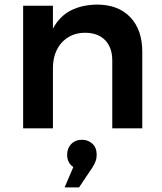

<svg xmlns="http://www.w3.org/2000/svg" viewBox="-20 -560 706 838"><path d="M403 -540Q496 -540 548.5 -485Q601 -430 601 -334V0H470V-296Q470 -353 438.5 -385Q407 -417 351 -417Q318 -417 292 -405Q266 -393 248 -372.5Q230 -352 220.5 -324Q211 -296 211 -263V0H81V-535H211V-435Q240 -489 288.5 -514Q337 -539 403 -540ZM338 50Q364 50 383 67Q402 84 402 116Q402 131 397 144Q392 157 384 170L325 258H262L300 169Q286 160 279.5 146Q273 132 273 116Q273 87 291 68.5Q309 50 338 50Z"/></svg>

Font: QuotatisMedium
Style: Regular
Weight: 500
Designer: Julieta Ulanovsky
Foundry: Quotatis-Medium
Version: Version 4.000;PS 004.000;hotconv 1.0.88;makeotf.lib2.5.64775